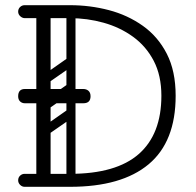

<svg xmlns="http://www.w3.org/2000/svg" viewBox="-20 -720 755 740"><path d="M75 0Q65 0 57.5 -7.5Q50 -15 50 -25Q50 -36 57.5 -43Q65 -50 75 -50H250Q428 -50 515 -126.5Q602 -203 602 -351Q602 -429 572.5 -485.5Q543 -542 492.5 -578.5Q442 -615 379 -632.5Q316 -650 250 -650H76Q66 -650 58 -657.5Q50 -665 50 -675Q50 -686 57.5 -693Q65 -700 75 -700H250Q327 -700 399.5 -681Q472 -662 530.5 -620.5Q589 -579 623 -512.5Q657 -446 657 -351Q657 -174 553 -87Q449 0 250 0ZM147 0Q120 0 120 -26V-674Q120 -700 147 -700Q175 -700 175 -676V-28Q175 -16 168 -8Q161 0 147 0ZM253 -27Q236 -27 236 -44V-656Q236 -673 253 -673Q271 -673 271 -657V-45Q271 -27 253 -27ZM169 -204Q156 -195 146 -208Q135 -224 149 -233L243 -299Q256 -308 266 -295Q277 -280 264 -270ZM157 -77Q140 -77 140 -94V-616Q140 -633 157 -633Q175 -633 175 -617V-95Q175 -77 157 -77ZM169 -403Q156 -394 146 -407Q135 -423 149 -432L243 -498Q256 -507 266 -494Q277 -479 264 -469ZM169 -302Q156 -293 146 -306Q135 -322 149 -331L243 -397Q256 -406 266 -393Q277 -378 264 -368ZM329 -349Q329 -322 301 -322Q247 -322 217 -322Q187 -322 173 -322Q159 -322 152.5 -322Q146 -322 140 -322Q134 -322 120 -322Q106 -322 76 -322Q65 -322 57.5 -329Q50 -336 50 -349Q50 -377 76 -377H301Q313 -377 321 -370Q329 -363 329 -349Z"/></svg>

Font: Agu Display Uzo
Style: Regular
Weight: 400
Designer: Oluwaseun Badejo
Version: Version 1.103